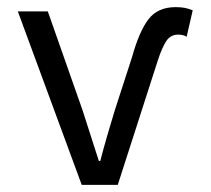

<svg xmlns="http://www.w3.org/2000/svg" viewBox="-20 -518 590 538"><path d="M257 -67Q246 -102 234 -138.5Q222 -175 211 -210L114 -486H30L209 0H310L422 -348Q434 -385 446 -403Q458 -421 479 -421Q494 -421 503 -415L520 -489Q508 -494 497.5 -496Q487 -498 472 -498Q422 -498 396 -464Q370 -430 350 -358L302 -210Q291 -174 280.5 -138Q270 -102 261 -67Z"/></svg>

Font: Codetta
Style: Regular
Weight: 400
Italic angle: -11°
Designer: Ulrich Proeller
Foundry: PROSA GmbH
Version: Version 2.00;September 29, 2018;FontCreator 11.5.0.2427 64-b